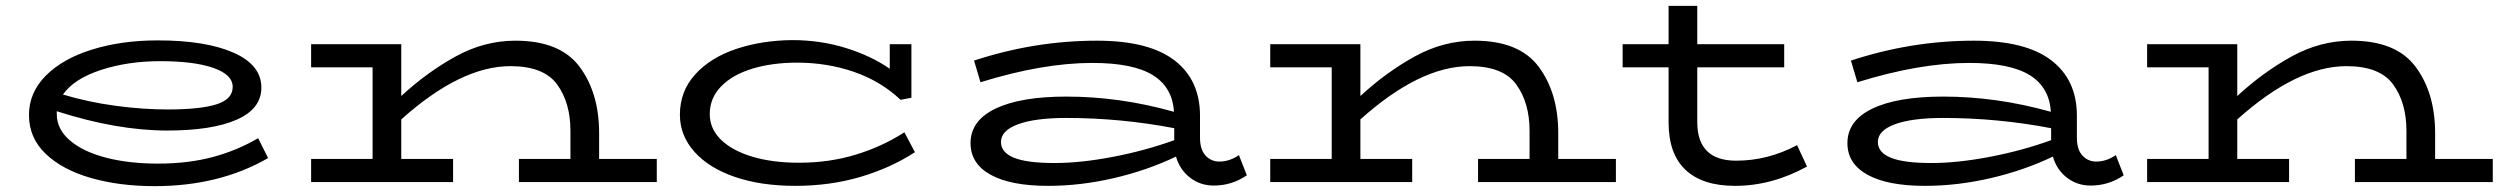

<svg xmlns="http://www.w3.org/2000/svg" viewBox="-20 -622 8547 656"><path d="M896 -82Q730 14 508 14Q388 14 290.5 -14Q193 -42 136 -96.5Q79 -151 79 -229Q79 -306 137 -364Q195 -422 295.5 -453Q396 -484 519 -484Q683 -484 778 -442Q873 -400 873 -323Q873 -250 788.5 -213Q704 -176 552 -176Q379 -176 174 -242V-232Q174 -181 218.5 -142.5Q263 -104 341.5 -83.5Q420 -63 520 -63Q623 -63 707 -85.5Q791 -108 862 -150ZM195 -299Q282 -273 375 -260.5Q468 -248 553 -248Q664 -248 719.5 -265.5Q775 -283 775 -325Q775 -367 709 -390Q643 -413 527 -413Q417 -413 325 -383Q233 -353 195 -299Z M2224 -79V0H1753V-79H1929V-175Q1929 -271 1883.5 -333.5Q1838 -396 1724 -396Q1554 -396 1351 -214V-79H1528V0H1043V-79H1253V-392H1043V-471H1351V-294Q1440 -376 1537.5 -429.5Q1635 -483 1741 -483Q1894 -483 1960.5 -393.5Q2027 -304 2027 -167V-79Z M3106 -102Q3023 -48 2919.5 -17.5Q2816 13 2697 13Q2580 13 2491 -17.5Q2402 -48 2352.5 -103.5Q2303 -159 2303 -230Q2303 -310 2355 -367.5Q2407 -425 2494.5 -454.5Q2582 -484 2687 -485Q2783 -485 2870 -458Q2957 -431 3020 -387V-471H3094V-288L3057 -281Q2989 -345 2897.5 -376.5Q2806 -408 2703 -408Q2619 -408 2551 -387.5Q2483 -367 2444 -327Q2405 -287 2405 -232Q2405 -182 2443.5 -144.5Q2482 -107 2551 -86.5Q2620 -66 2710 -66Q2813 -66 2903.5 -93.5Q2994 -121 3070 -170Z M4240 -23Q4189 12 4127 12Q4081 12 4046 -15Q4011 -42 3998 -87Q3900 -40 3786 -13.5Q3672 13 3561 13Q3433 13 3364.5 -25Q3296 -63 3296 -133Q3296 -210 3381.5 -251Q3467 -292 3623 -292Q3807 -292 3991 -240Q3986 -324 3918.5 -365.5Q3851 -407 3712 -407Q3543 -407 3330 -341L3308 -415Q3515 -483 3728 -483Q3905 -483 3992.5 -416Q4080 -349 4080 -227V-152Q4080 -111 4099 -90.5Q4118 -70 4146 -70Q4181 -70 4213 -92ZM3583 -65Q3672 -65 3782 -86Q3892 -107 3992 -143V-184Q3809 -219 3623 -219Q3517 -219 3458.5 -197.5Q3400 -176 3400 -137Q3400 -101 3444.5 -83Q3489 -65 3583 -65Z M5501 -79V0H5030V-79H5206V-175Q5206 -271 5160.5 -333.5Q5115 -396 5001 -396Q4831 -396 4628 -214V-79H4805V0H4320V-79H4530V-392H4320V-471H4628V-294Q4717 -376 4814.5 -429.5Q4912 -483 5018 -483Q5171 -483 5237.5 -393.5Q5304 -304 5304 -167V-79Z M6154 -53Q6034 13 5908 13Q5797 13 5739 -41.5Q5681 -96 5681 -204V-392H5524V-471H5681V-602H5779V-471H6076V-392H5779V-205Q5779 -73 5912 -73Q6020 -73 6120 -126Z M7236 -23Q7185 12 7123 12Q7077 12 7042 -15Q7007 -42 6994 -87Q6896 -40 6782 -13.5Q6668 13 6557 13Q6429 13 6360.5 -25Q6292 -63 6292 -133Q6292 -210 6377.5 -251Q6463 -292 6619 -292Q6803 -292 6987 -240Q6982 -324 6914.5 -365.5Q6847 -407 6708 -407Q6539 -407 6326 -341L6304 -415Q6511 -483 6724 -483Q6901 -483 6988.5 -416Q7076 -349 7076 -227V-152Q7076 -111 7095 -90.5Q7114 -70 7142 -70Q7177 -70 7209 -92ZM6579 -65Q6668 -65 6778 -86Q6888 -107 6988 -143V-184Q6805 -219 6619 -219Q6513 -219 6454.5 -197.5Q6396 -176 6396 -137Q6396 -101 6440.5 -83Q6485 -65 6579 -65Z M8497 -79V0H8026V-79H8202V-175Q8202 -271 8156.5 -333.5Q8111 -396 7997 -396Q7827 -396 7624 -214V-79H7801V0H7316V-79H7526V-392H7316V-471H7624V-294Q7713 -376 7810.5 -429.5Q7908 -483 8014 -483Q8167 -483 8233.5 -393.5Q8300 -304 8300 -167V-79Z"/></svg>

Font: BioRhyme Expanded
Style: Regular
Weight: 400
Width: 7
Designer: Aoife Mooney
Foundry: Aoife Mooney Type
Version: Version 1.000